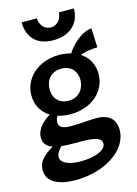

<svg xmlns="http://www.w3.org/2000/svg" viewBox="-143 -823 789 1108"><g transform="rotate(-15 251.5 -269.0)"><path d="M487 -4C487 -70 446 -104 373 -104C340 -104 273 -97 226 -97C183 -97 150 -103 150 -139C150 -153 155 -165 162 -175C185 -168 210 -164 238 -164C361 -164 453 -241 453 -348C453 -404 427 -451 382 -480C411 -490 449 -497 486 -497L481 -612C408 -604 347 -531 331 -502C310 -508 287 -512 262 -512C136 -512 46 -431 46 -327C46 -269 73 -222 120 -193C77 -167 36 -129 36 -78C36 -41 57 -21 88 -10C30 25 -3 56 -3 106C-3 179 69 211 168 211C336 211 487 121 487 -4ZM252 -432C311 -432 343 -392 343 -342C343 -295 314 -242 247 -242C194 -242 157 -276 157 -334C157 -389 191 -432 252 -432ZM376 48C376 88 306 114 225 114C147 114 106 89 106 59C106 41 116 21 138 0C238 11 376 -14 376 48ZM323 -749C323 -709 293 -677 257 -677C221 -677 192 -709 192 -749H101C101 -660 154 -602 252 -602C344 -602 413 -653 413 -749Z"/></g></svg>

Font: CantoraOne
Style: Regular
Weight: 400
Designer: Pablo Impallari, Rodrigo Fuenzalida
Foundry: Pablo Impallari
Version: Version 1.001